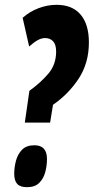

<svg xmlns="http://www.w3.org/2000/svg" viewBox="-20 -770 389 797"><path d="M83 -261 102 -393Q148 -426 180.5 -464Q213 -502 213 -556Q213 -585 200.5 -598.5Q188 -612 167 -612Q152 -612 136 -603Q120 -594 101 -577L74 -696Q103 -722 140 -736Q177 -750 215 -750Q280 -750 314.5 -709.5Q349 -669 349 -594Q349 -508 306.5 -443.5Q264 -379 200 -335L188 -261ZM39 -49Q39 -76 46.5 -103.5Q54 -131 72 -149Q90 -167 123 -167Q175 -167 175 -110Q175 -83 168 -56Q161 -29 143 -11Q125 7 92 7Q64 7 51.5 -6.5Q39 -20 39 -49Z"/></svg>

Font: Georama ExtraCondensed
Style: Bold Italic
Weight: 700
Width: 2
Italic angle: -9°
Designer: Jean-Baptiste Levee
Foundry: Production Type
Version: Version 1.000